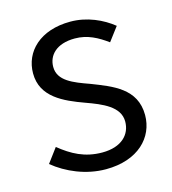

<svg xmlns="http://www.w3.org/2000/svg" viewBox="-90 -629 643 717"><g transform="rotate(-15 231.5 -270.5)"><path d="M233 13C358 13 426 -59 426 -145C426 -248 338 -279 259 -310C197 -332 141 -353 141 -407C141 -451 174 -489 246 -489C295 -489 333 -468 370 -441L410 -494C369 -527 311 -554 246 -554C129 -554 62 -487 62 -403C62 -311 145 -275 222 -247C283 -225 348 -199 348 -141C348 -91 311 -51 236 -51C168 -51 120 -78 73 -116L32 -61C83 -19 156 13 233 13Z"/></g></svg>

Font: Source Han Sans JP Normal
Style: Regular
Weight: 350
Designer: Ryoko NISHIZUKA 西塚涼子 (kana, bopomofo & ideographs); Paul D. Hunt (Latin, Greek & Cyrillic); Sandoll Communications 산돌커뮤니
Foundry: Adobe
Version: Version 2.002;hotconv 1.0.116;makeotfexe 2.5.65601